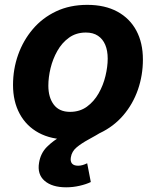

<svg xmlns="http://www.w3.org/2000/svg" viewBox="-20 -570 650 799"><path d="M266.1 10.7Q192.9 10.7 141.1 -17.3Q89.4 -45.4 61.8 -96.7Q34.2 -147.9 34.2 -216.3Q34.2 -282.2 55.4 -342Q76.7 -401.9 116.5 -448.7Q156.2 -495.6 213.4 -522.7Q270.5 -549.8 343.3 -549.8Q416.5 -549.8 468.3 -521.7Q520 -493.7 547.4 -442.6Q574.7 -391.6 574.7 -322.3Q574.7 -256.8 554 -197Q533.2 -137.2 493.2 -90.3Q453.1 -43.5 396 -16.4Q338.9 10.7 266.1 10.7ZM271.5 -104.5Q312 -104.5 341.6 -126Q371.1 -147.5 390.4 -181.4Q409.7 -215.3 418.9 -253.9Q428.2 -292.5 428.2 -326.2Q428.2 -359.4 418 -383.5Q407.7 -407.7 387.7 -421.1Q367.7 -434.6 337.4 -434.6Q296.9 -434.6 267.3 -413.3Q237.8 -392.1 218.8 -358.4Q199.7 -324.7 190.4 -286.4Q181.2 -248 181.2 -213.4Q181.2 -164.6 203.9 -134.5Q226.6 -104.5 271.5 -104.5ZM255.4 209.5Q196.8 209.5 165.5 182.4Q134.3 155.3 142.6 106.9Q148.9 67.9 175 41.5Q201.2 15.1 238.5 -5.6Q275.9 -26.4 317.4 -47.9Q358.9 -69.3 397.7 -97.4Q436.5 -125.5 464.6 -166.7Q492.7 -208 502.9 -269H570.8Q559.6 -200.7 534.7 -154.3Q509.8 -107.9 477.5 -77.1Q445.3 -46.4 411.6 -25.9Q377.9 -5.4 348.1 10.7Q318.4 26.9 298.6 43.5Q278.8 60.1 274.9 84.5Q272 101.1 279.5 110.4Q287.1 119.6 305.2 119.6Q314.9 119.6 324.5 116.7Q334 113.8 342.8 109.4L357.9 187.5Q338.9 196.8 311.3 203.1Q283.7 209.5 255.4 209.5Z"/></svg>

Font: Inter 16pt
Style: Bold Italic
Weight: 700
Italic angle: -9.3988°
Version: Version 4.001;git-66647c0bb